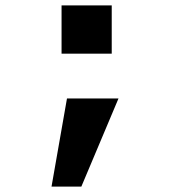

<svg xmlns="http://www.w3.org/2000/svg" viewBox="-20 -537 640 708"><path d="M227 -174H417L280 151H170ZM392 -517V-339H207V-517Z"/></svg>

Font: iA Writer Quattro V
Style: Regular
Weight: 400
Designer: Mike Abbink, Paul van der Laan, Pieter van Rosmalen, Oliver Reichenstein
Foundry: Information Architects Inc.
Version: Version 2.000